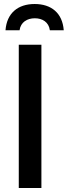

<svg xmlns="http://www.w3.org/2000/svg" viewBox="-20 -933 336 953"><path d="M77.1 -782.7C82.5 -823.2 115.2 -842.3 152.8 -842.3C189.9 -842.3 222.2 -823.7 227.5 -782.7H296.4C290 -868.7 234.4 -913.1 151.9 -913.1C69.3 -913.1 13.7 -868.2 7.3 -782.7ZM185.5 0V-710.9H73.2V0Z"/></svg>

Font: Ride SemiBold
Style: Regular
Weight: 600
Version: Version 3.000